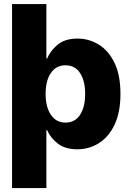

<svg xmlns="http://www.w3.org/2000/svg" viewBox="-20 -748 650 972"><path d="M371.6 7.8Q309.6 7.8 272.2 -21.5Q234.9 -50.8 218.8 -88.9H214.8V204.1H41V-727.5H214.8V-452.1H218.8Q233.9 -489.7 271 -521.2Q308.1 -552.7 373 -552.7Q429.7 -552.7 479.2 -522.7Q528.8 -492.7 559.3 -430.7Q589.8 -368.7 589.8 -272.5Q589.8 -179.7 560.3 -117.4Q530.8 -55.2 481.2 -23.7Q431.6 7.8 371.6 7.8ZM311.5 -127.4Q359.9 -127.4 385.5 -167Q411.1 -206.5 411.1 -272.5Q411.1 -338.4 385.5 -377.9Q359.9 -417.5 311.5 -417.5Q264.2 -417.5 237.5 -378.4Q210.9 -339.4 210.9 -272.5Q210.9 -206.5 237.5 -167Q264.2 -127.4 311.5 -127.4Z"/></svg>

Font: Inter Tight ExtraBold
Style: Regular
Weight: 800
Designer: Rasmus Andersson
Foundry: rsms
Version: Version 3.004; ttfautohint (v1.8.4.7-5d5b)